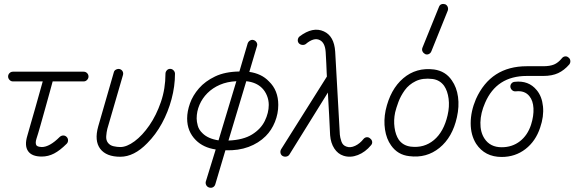

<svg xmlns="http://www.w3.org/2000/svg" viewBox="-20 -760 2836 948"><path d="M186 13Q137 13 118.5 -14Q100 -41 115 -90Q121 -112 131.5 -148Q142 -184 153.5 -224.5Q165 -265 175 -301Q185 -337 191 -358H44Q34 -358 27 -365.5Q20 -373 20 -382Q20 -392 27 -399Q34 -406 44 -406H393Q403 -406 410 -399Q417 -392 417 -382Q417 -373 410 -365.5Q403 -358 393 -358H240Q236 -343 226 -306.5Q216 -270 203.5 -225.5Q191 -181 179.5 -140Q168 -99 160 -75Q153 -53 160 -42Q165 -37 173 -35.5Q181 -34 186 -34Q225 -34 275 -84Q283 -91 292.5 -91Q302 -91 309 -84Q316 -77 316 -67Q316 -57 309 -50Q276 -17 247 -2Q218 13 186 13Z M574 14Q505 14 475 -25Q445 -65 465 -136L542 -403Q544 -412 553 -416.5Q562 -421 571 -419Q581 -416 585.5 -407.5Q590 -399 587 -389L510 -124Q506 -108 504.5 -88Q503 -68 513 -55Q523 -42 540.5 -38Q558 -34 574 -34Q606 -34 644.5 -62.5Q683 -91 717.5 -141Q752 -191 774.5 -256.5Q797 -322 797 -396Q797 -405 803.5 -412.5Q810 -420 820 -420Q830 -420 837 -412.5Q844 -405 844 -396Q844 -334 827 -270.5Q810 -207 779.5 -151Q749 -95 707 -53Q642 14 574 14Z M1013 166Q1003 163 998.5 154.5Q994 146 996 137L1045 -22Q984 -31 947 -68Q904 -111 904 -175Q904 -210 918 -249.5Q932 -289 962.5 -324Q993 -359 1042 -382.5Q1091 -406 1162 -407L1203 -546Q1207 -556 1215.5 -560.5Q1224 -565 1233 -562Q1242 -559 1247 -550.5Q1252 -542 1249 -533L1211 -405Q1240 -401 1264.5 -389.5Q1289 -378 1308 -358Q1354 -314 1354 -242Q1354 -199 1337.5 -158Q1321 -117 1292 -88Q1257 -53 1207 -34.5Q1157 -16 1095 -18H1093L1043 150Q1040 160 1031.5 164.5Q1023 169 1013 166ZM1108 -66Q1181 -69 1224.5 -96Q1268 -123 1287.5 -163Q1307 -203 1307 -242Q1307 -266 1298 -288Q1289 -310 1274 -325Q1245 -354 1196 -359ZM1059 -67 1147 -359Q1102 -357 1066 -341.5Q1030 -326 1004 -300Q979 -275 965 -242.5Q951 -210 951 -175Q951 -160 956.5 -139.5Q962 -119 980 -102Q1007 -75 1059 -67Z M1375 10Q1367 5 1365 -4.5Q1363 -14 1368 -23L1594 -382Q1594 -382 1593 -401Q1592 -420 1591 -448.5Q1590 -477 1588 -503Q1585 -549 1559 -562Q1530 -577 1489 -542Q1481 -537 1471 -538.5Q1461 -540 1455 -547Q1449 -555 1450.5 -564.5Q1452 -574 1459 -580Q1525 -630 1579 -605Q1630 -582 1635 -505L1658 -95Q1659 -82 1665.5 -62Q1672 -42 1691 -36Q1710 -29 1733.5 -40Q1757 -51 1775 -74Q1782 -82 1791.5 -82.5Q1801 -83 1808 -76Q1816 -70 1817.5 -60.5Q1819 -51 1812 -43Q1784 -9 1747 5.5Q1710 20 1676 9Q1648 0 1630.5 -27Q1613 -54 1610 -92Q1608 -145 1605 -193.5Q1602 -242 1600.5 -272.5Q1599 -303 1599 -303L1409 3Q1404 11 1394 13Q1384 15 1375 10Z M2001 11Q1944 5 1911 -42Q1888 -74 1881 -120Q1874 -166 1884 -215Q1907 -319 1971 -373.5Q2035 -428 2123 -417Q2180 -409 2211 -363Q2235 -329 2241.5 -281.5Q2248 -234 2236 -181Q2214 -82 2150 -30Q2086 22 2001 11ZM2008 -36Q2074 -28 2122.5 -68.5Q2171 -109 2190 -191Q2200 -234 2195 -272.5Q2190 -311 2173 -336Q2152 -365 2116 -370Q2067 -376 2033 -359.5Q1999 -343 1978.5 -314.5Q1958 -286 1947 -256Q1936 -226 1931 -205Q1923 -167 1928 -130.5Q1933 -94 1949 -70Q1970 -41 2008 -36ZM2110 -507Q2106 -497 2097 -493Q2088 -489 2079 -493Q2070 -498 2066 -506.5Q2062 -515 2066 -525L2147 -725Q2151 -736 2159.5 -739Q2168 -742 2178 -739Q2187 -735 2190.5 -726Q2194 -717 2191 -708Z M2457 15Q2374 15 2331 -50Q2304 -93 2304 -151.5Q2304 -210 2330 -271Q2403 -433 2581 -433H2662Q2695 -433 2715.5 -441.5Q2736 -450 2754 -472Q2760 -480 2769.5 -481.5Q2779 -483 2787 -476Q2795 -470 2796 -460Q2797 -450 2791 -442Q2766 -413 2736 -399Q2706 -385 2662 -385H2581Q2432 -385 2375 -252Q2353 -202 2352 -155Q2351 -108 2372 -76Q2400 -33 2457 -33Q2509 -33 2547 -62.5Q2585 -92 2602 -144Q2616 -188 2614 -225.5Q2612 -263 2594 -285Q2571 -314 2527 -309Q2517 -308 2509.5 -314Q2502 -320 2500 -330Q2499 -340 2505 -347.5Q2511 -355 2521 -356Q2590 -364 2630 -315Q2656 -284 2661 -234.5Q2666 -185 2647 -130Q2625 -63 2574.5 -24Q2524 15 2457 15Z"/></svg>

Font: Zen Kurenaido
Style: ARC
Weight: 400
Designer: Yoshimichi Ohira
Foundry: Positype
Version: Version 1.001